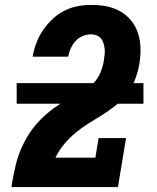

<svg xmlns="http://www.w3.org/2000/svg" viewBox="-20 -763 640 783"><path d="M26 0 27 -1Q30 -24 34.5 -46.5Q39 -69 44.5 -91.5Q50 -114 58 -136Q66 -158 77 -179.5Q88 -201 101 -221Q114 -241 130 -259Q146 -277 164.5 -293.5Q183 -310 202.5 -324Q222 -338 243.5 -349.5Q265 -361 286.5 -372Q308 -383 328.5 -396Q349 -409 365 -427.5Q381 -446 390 -468Q399 -490 403 -513Q403 -515 403.5 -516.5Q404 -518 404 -520Q406 -531 407 -543Q408 -555 406.5 -566.5Q405 -578 401.5 -588.5Q398 -599 391 -607Q384 -615 373.5 -619Q363 -623 351 -623Q334 -623 317 -616Q300 -609 288 -595.5Q276 -582 268.5 -565.5Q261 -549 258 -532H113Q118 -560 128 -587Q138 -614 154.5 -638.5Q171 -663 193 -684Q215 -705 241 -718.5Q267 -732 295.5 -737.5Q324 -743 351 -743Q375 -743 398.5 -740Q422 -737 444 -729Q466 -721 484 -708Q502 -695 516 -677.5Q530 -660 538.5 -639Q547 -618 550.5 -595Q554 -572 553 -548Q552 -524 548 -500Q542 -468 530.5 -438Q519 -408 499 -381.5Q479 -355 453 -334Q427 -313 399 -295.5Q371 -278 342.5 -260.5Q314 -243 288.5 -222Q263 -201 241.5 -175Q220 -149 206 -120H369L382 -200H494L461 0ZM48 -340V-424H565V-340Z"/></svg>

Font: Iosevka Slab Heavy Extended
Style: Italic
Weight: 900
Width: 7
Italic angle: -9°
Monospace: yes
Designer: Belleve Invis
Foundry: Belleve Invis
Version: Version 11.1.0; ttfautohint (v1.8.3)